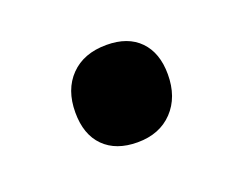

<svg xmlns="http://www.w3.org/2000/svg" viewBox="-42 -442 315 261"><g transform="rotate(-20 115.0 -311.5)"><path d="M127 -381Q158 -381 175 -363.5Q192 -346 192 -315Q192 -282 173 -262Q154 -242 122 -242Q91 -242 73.5 -259.5Q56 -277 56 -309Q56 -342 75 -361.5Q94 -381 127 -381Z"/></g></svg>

Font: Alegreya Sans SC
Style: Bold Italic
Weight: 700
Italic angle: -7°
Designer: Juan Pablo del Peral
Foundry: Huerta Tipografica
Version: Version 2.007